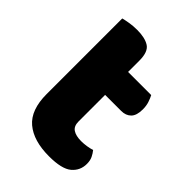

<svg xmlns="http://www.w3.org/2000/svg" viewBox="-185 -674 769 769"><g transform="rotate(45 200.0 -289.0)"><path d="M222 -167Q222 -141 238.5 -130Q255 -119 285 -119Q300 -119 316 -121.5Q332 -124 344 -128Q353 -117 359.5 -103.5Q366 -90 366 -71Q366 -33 337.5 -9Q309 15 237 15Q149 15 101.5 -25Q54 -65 54 -155V-583Q65 -586 85.5 -589.5Q106 -593 129 -593Q173 -593 197.5 -577.5Q222 -562 222 -512V-448H353Q359 -437 364.5 -420.5Q370 -404 370 -384Q370 -349 354.5 -333.5Q339 -318 313 -318H222Z"/></g></svg>

Font: Baloo
Style: Regular
Weight: 400
Designer: Sarang Kulkarni and Ek Type
Foundry: Ek Type
Version: Version 1.443;PS 1.000;hotconv 16.6.51;makeotf.lib2.5.65220;